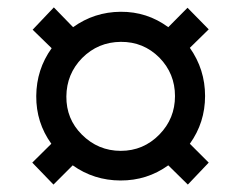

<svg xmlns="http://www.w3.org/2000/svg" viewBox="-20 -622 649 517"><path d="M66.9 -184.1 118.2 -234.9Q77.1 -292 77.6 -363.5Q78.1 -435.1 119.1 -492.2L67.9 -542L125 -602.1L176.8 -548.8Q233.9 -589.8 304.9 -590.3Q376 -590.8 433.1 -548.8L484.9 -601.1L542 -543L491.2 -493.2Q532.2 -435.1 532.2 -363.5Q532.2 -292 491.2 -234.9L542 -184.1L485.8 -125L433.1 -176.8Q376 -135.7 304.4 -136Q232.9 -136.2 175.8 -176.8L124 -125ZM200.2 -259.8Q244.1 -215.8 305.2 -215.8Q366.2 -215.8 409.2 -259.8Q451.2 -302.7 451.2 -363.3Q451.2 -423.8 409.2 -466.8Q366.2 -509.8 305.2 -509.3Q244.1 -508.8 201.2 -465.8Q159.2 -422.9 158.7 -362.3Q158.2 -301.8 200.2 -259.8Z"/></svg>

Font: Oakes Grotesk
Style: Medium Italic
Weight: 500
Designer: Samuel Oakes
Foundry: Samuel Oakes
Version: Version 1.0 | wf-rip DC20170320